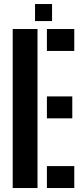

<svg xmlns="http://www.w3.org/2000/svg" viewBox="-20 -946 416 966"><path d="M43.9 0V-800H168.7V0ZM216 0V-110.3H353.7V0ZM216 -350.6V-460.9H343.7V-350.6ZM216 -689.7V-800H353.7V-689.7ZM156.3 -840V-925.7H241.9V-840Z"/></svg>

Font: Big Shoulders Stencil Thin
Style: Regular
Weight: 100
Designer: Patric King
Foundry: XO Type Co
Version: Version 2.001